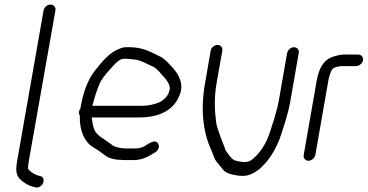

<svg xmlns="http://www.w3.org/2000/svg" viewBox="-20 -734 1612 842"><path d="M55 -27C49 5 50 29 62 45C75 61 100 79 126 85C129 86 134 87 136 88C168 93 186 45 156 38C133 33 116 22 104 8V7L103 6C103 -3 104 -15 106 -26L223 -688C226 -702 215 -714 201 -714C187 -714 174 -702 171 -688Z M572 -473C604 -468 628 -451 653 -441C672 -430 686 -410 699 -396C707 -387 733 -359 722 -334C718 -313 693 -289 673 -283C650 -275 629 -270 601 -270H385C395 -309 406 -344 421 -376C437 -403 458 -425 478 -447C487 -457 505 -476 522 -476H538C551 -476 562 -473 572 -473ZM330 -227C328 -165 348 -113 389 -88C410 -76 430 -61 447 -48C462 -39 485 -33 509 -33C517 -32 523 -32 527 -32H567C606 -32 635 -50 662 -67C676 -76 680 -92 674 -103C662 -126 635 -106 617 -95C607 -88 590 -83 576 -83H536C514 -83 491 -87 477 -94L467 -102C459 -108 444 -118 437 -123L422 -133C418 -136 415 -139 411 -142C389 -160 387 -189 382 -219H592C673 -219 737 -248 763 -307C792 -362 763 -408 739 -435C722 -453 701 -479 678 -488C642 -506 605 -527 549 -527H531C522 -527 513 -524 503 -520C460 -504 427 -463 397 -425C367 -388 346 -333 335 -272L333 -259C326 -250 323 -238 330 -227ZM342 -146ZM617 -95ZM520 -84ZM411 -142ZM585 -524H586ZM673 -282Z M879 -368C859 -255 870 -153 907 -75C915 -57 918 -41 928 -27L946 -5C960 13 966 21 986 28L1002 32C1012 34 1024 37 1037 37C1069 40 1095 25 1117 8C1156 -26 1183 -67 1206 -124C1221 -168 1244 -235 1253 -289L1290 -501C1293 -515 1283 -527 1269 -527C1255 -527 1242 -515 1239 -501L1203 -294C1194 -244 1173 -182 1159 -141C1144 -99 1119 -63 1090 -38C1085 -34 1074 -25 1062 -24C1050 -22 1033 -25 1023 -27L1008 -31C999 -37 996 -39 987 -50L971 -72C969 -76 967 -80 966 -85C960 -99 954 -117 948 -131C941 -155 930 -175 927 -205C921 -253 919 -308 930 -371L955 -512C957 -525 948 -537 934 -537C920 -537 906 -525 904 -512ZM929 -31V-32ZM986 28ZM1206 -126Z M1420 -381C1422 -390 1423 -398 1425 -402C1427 -407 1431 -423 1438 -431C1445 -440 1467 -444 1479 -444H1541C1555 -444 1570 -456 1572 -470C1574 -484 1564 -495 1550 -495H1489C1472 -495 1447 -488 1434 -483C1398 -469 1378 -432 1369 -381L1312 -55C1309 -41 1319 -29 1333 -29C1347 -29 1360 -41 1363 -55Z"/></svg>

Font: Blanket
Style: LightObl
Weight: 300
Foundry: Cannot Into Space Fonts
Version: Version 0.9